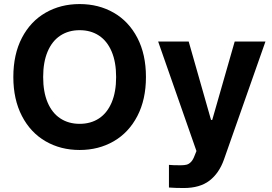

<svg xmlns="http://www.w3.org/2000/svg" viewBox="-20 -737 1356 956"><path d="M376.5 9.8Q281.9 9.8 206.9 -33.6Q132 -76.9 89.2 -159.4Q46.4 -241.9 46.4 -353.5Q46.4 -466.6 89.2 -548.7Q132 -630.7 206.9 -673.7Q281.9 -716.8 376.5 -716.8Q471.2 -716.8 546.2 -673.7Q621.1 -630.7 663.9 -548.7Q706.7 -466.6 706.7 -353.5Q706.7 -241.4 663.9 -159.1Q621.1 -76.9 546.2 -33.6Q471.2 9.8 376.5 9.8ZM376.5 -586.7Q321.5 -586.7 280.5 -559.8Q239.5 -532.9 217.2 -480.4Q194.9 -428 194.9 -353.5Q194.9 -279 217.2 -226.6Q239.5 -174.2 280.5 -147.3Q321.5 -120.4 376.5 -120.4Q432 -120.4 472.8 -147.3Q513.6 -174.2 535.9 -226.6Q558.2 -279 558.2 -353.5Q558.2 -428 535.9 -480.4Q513.6 -532.9 472.8 -559.8Q432 -586.7 376.5 -586.7ZM821.2 196.7V83.9L845.7 85.5Q860.7 85.9 879.9 85.9Q897.6 85.9 909.2 82.9Q920.9 79.9 931.2 69.2Q941.5 58.5 949.2 37.3L958.2 15L767.4 -530.3H919.5L1030.8 -139.8H1036.7L1148.6 -530.3H1301.8L1094.9 57.9Q1070.9 125.5 1023 162.4Q975.1 199.2 894.6 199.2Q852.1 199.2 821.2 196.7Z"/></svg>

Font: Pretendard JP Variable
Style: Regular
Weight: 400
Designer: Base glyphs from Inter by Rasmus Andersson; Hangul glyphs from Noto Sans CJK(Source Han Sans) by Jang Soo-young and Kang
Foundry: Kil Hyung-jin
Version: Version 1.307;Glyphs 3.2 (3192)